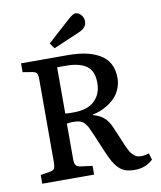

<svg xmlns="http://www.w3.org/2000/svg" viewBox="-99 -1007 922 1100"><g transform="rotate(-10 361.5 -457.0)"><path d="M263.2 -752 241.2 -784.2 375 -904.8Q401.4 -928.2 415 -928.2Q434.6 -928.2 448.2 -911.4Q461.9 -894.5 461.9 -876Q461.9 -854.5 450.7 -841.1Q439.5 -827.6 417 -817.9ZM596.2 14.2Q564.5 14.2 541.5 6.3Q518.6 -1.5 501.2 -19.8Q483.9 -38.1 472.4 -58.6Q460.9 -79.1 445.8 -113.8L397 -229Q385.3 -256.8 378.2 -270.5Q371.1 -284.2 359.4 -296.9Q347.7 -309.6 332.8 -313.7Q317.9 -317.9 294.9 -317.9Q274.4 -317.9 257.8 -314.9V-108.9Q257.8 -83 265.1 -72.5Q272.5 -62 295.9 -59.1L360.8 -50.8V0H59.1V-50.8L115.2 -60.1Q135.3 -63.5 140.6 -74.5Q146 -85.4 146 -110.8V-592.8Q146 -617.2 140.1 -627Q134.3 -636.7 112.8 -640.1L59.1 -648.9V-700.2H330.1Q386.7 -700.2 431.6 -691.2Q476.6 -682.1 512.9 -662.1Q549.3 -642.1 569.1 -606.9Q588.9 -571.8 588.9 -522.9Q588.9 -488.8 576.4 -459.5Q564 -430.2 545.2 -410.4Q526.4 -390.6 502 -375.2Q477.5 -359.9 455.8 -351.8Q434.1 -343.8 413.1 -339.8V-336.9Q454.1 -325.7 477.5 -304.2Q501 -282.7 517.1 -244.1L551.8 -162.1Q560.5 -140.6 564.7 -131.6Q568.8 -122.6 576.7 -106.9Q584.5 -91.3 590.1 -85Q595.7 -78.6 604.5 -70.6Q613.3 -62.5 623 -59.8Q632.8 -57.1 645 -57.1Q667 -57.1 690.9 -64.9L702.1 -26.9Q659.7 14.2 596.2 14.2ZM307.1 -371.1Q388.2 -371.1 429.2 -410.2Q470.2 -449.2 470.2 -514.2Q470.2 -585 429 -613.5Q387.7 -642.1 311 -642.1H258.8V-373Q270 -371.1 307.1 -371.1Z"/></g></svg>

Font: Literata Book Medium
Style: Regular
Weight: 500
Designer: Latin by Veronika Burian and Jose Scaglione. Greek by Irene Vlachou. Cyrillic by Vera Evstafieva
Foundry: TypeTogether
Version: Version 2.003;PS 002.003;hotconv 1.0.88;makeotf.lib2.5.64775